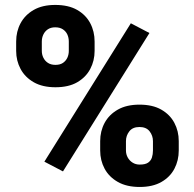

<svg xmlns="http://www.w3.org/2000/svg" viewBox="-20 -741 780 771"><path d="M232.9 -52.7 158.2 -91.8 505.4 -647.5 580.1 -608.4ZM541 9.8Q488.8 9.8 453.4 -10.3Q418 -30.3 400.1 -63.5Q382.3 -96.7 382.3 -136.7V-174.3Q382.3 -214.4 400.1 -247.6Q418 -280.8 453.1 -300.8Q488.3 -320.8 540 -320.8Q592.8 -320.8 627.7 -300.8Q662.6 -280.8 680.2 -247.6Q697.8 -214.4 697.8 -174.3V-136.7Q697.8 -96.7 680.4 -63.5Q663.1 -30.3 628.2 -10.3Q593.3 9.8 541 9.8ZM541 -80.1Q563.5 -80.1 574.7 -87.9Q585.9 -95.7 590.1 -108.6Q594.2 -121.6 594.2 -136.7V-174.3Q594.2 -196.3 580.8 -213.6Q567.4 -231 540 -231Q512.7 -231 499.3 -213.6Q485.8 -196.3 485.8 -174.3V-136.7Q485.8 -121.6 492.9 -108.6Q500 -95.7 512.5 -87.9Q524.9 -80.1 541 -80.1ZM202.6 -390.6Q150.9 -390.6 115.7 -410.6Q80.6 -430.7 62.7 -463.9Q44.9 -497.1 44.9 -536.6V-574.2Q44.9 -614.7 62.7 -647.9Q80.6 -681.2 115.5 -701.2Q150.4 -721.2 201.7 -721.2Q254.9 -721.2 289.8 -701.2Q324.7 -681.2 342.3 -647.9Q359.9 -614.7 359.9 -574.2V-536.6Q359.9 -497.1 342.3 -463.9Q324.7 -430.7 290 -410.6Q255.4 -390.6 202.6 -390.6ZM202.6 -480.5Q221.2 -480.5 232.9 -488.5Q244.6 -496.6 250.5 -509.3Q256.3 -522 256.3 -536.6V-574.2Q256.3 -589.4 250.5 -602.3Q244.6 -615.2 232.4 -623.3Q220.2 -631.3 201.7 -631.3Q184.1 -631.3 172.1 -623.3Q160.2 -615.2 154.1 -602.3Q147.9 -589.4 147.9 -574.2V-536.6Q147.9 -522 154.1 -509.3Q160.2 -496.6 172.4 -488.5Q184.6 -480.5 202.6 -480.5Z"/></svg>

Font: Heebo ExtraBold
Style: Regular
Weight: 800
Designer: Oded Ezer
Foundry: Ezer Type House
Version: Version 3.100